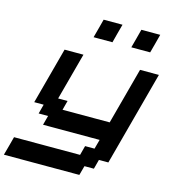

<svg xmlns="http://www.w3.org/2000/svg" viewBox="-174 -989 1106 1229"><g transform="rotate(15 379.0 -375.0)"><path d="M-33.7 125H466.3L483.4 62.5H545.9L562.5 0H625Q652.8 -104 708.7 -312.3Q764.6 -520.5 792.5 -625H667.5Q650.4 -562.5 617.2 -437.5Q584 -312.5 566.9 -250H254.4L271 -312.5H208.5L292.5 -625H167.5Q150.9 -562.5 117.2 -437.5Q83.5 -312.5 66.9 -250H129.4L112.8 -187.5H175.3L158.7 -125H533.7L516.6 -62.5H454.1L437.5 0H0Q-5.4 21 -16.6 62.5Q-27.8 104 -33.7 125ZM576.2 -750H701.2Q707 -771 718 -812.5Q729 -854 734.4 -875H609.4Q604 -854 593 -812.5Q582 -771 576.2 -750ZM326.2 -750H451.2Q456.5 -771 467.5 -812.5Q478.5 -854 484.4 -875H359.4Q354 -854 343 -812.5Q332 -771 326.2 -750Z"/></g></svg>

Font: Faithful 32x
Style: Oblique
Weight: 400
Foundry: Faithful Resource Pack
Version: Version 1.0; January 27, 2023